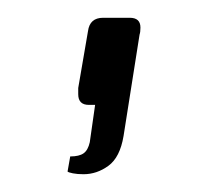

<svg xmlns="http://www.w3.org/2000/svg" viewBox="-20 -121 229 216"><path d="M56 72 59 55Q69 55 74 51.5Q79 48 81 39L87 -3H80Q68 -3 68 -15V-22L79 -86Q81 -101 96 -101H126Q138 -101 138 -90Q138 -85 137 -82L119 32Q115 56 102 65.5Q89 75 74 75Q67 75 62 74Q57 73 56 72Z"/></svg>

Font: Exo Light
Style: Italic
Weight: 300
Italic angle: -9°
Designer: Natanael Gama
Foundry: Natanael Gama
Version: Version 1.500; ttfautohint (v1.6)